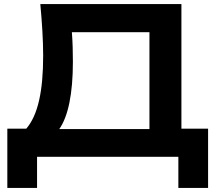

<svg xmlns="http://www.w3.org/2000/svg" viewBox="-20 -770 1069 943"><path d="M162 153V0H856V153H1002V-138H871V-750H178C186 -663 192 -576 192 -497C192 -321 166 -204 109 -138H16V153ZM338 -466C338 -511 337 -561 333 -612H714V-136H271C315 -198 338 -311 338 -466Z"/></svg>

Font: Bounded Med
Style: Regular
Weight: 500
Designer: Vlad Churkin
Version: Version 3.0